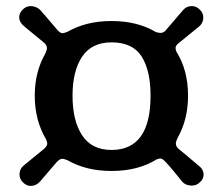

<svg xmlns="http://www.w3.org/2000/svg" viewBox="-20 -650 731 630"><path d="M56 -51Q44 -62 44 -77Q44 -96 59 -108L92 -135L124 -161Q135 -171 135 -179Q135 -185 131 -193Q94 -256 94 -336Q94 -413 128 -473Q134 -485 134 -492Q134 -503 122 -512L60 -563Q43 -577 43 -594Q43 -607 55 -619Q66 -630 81 -630Q90 -630 99 -626Q108 -622 114 -615Q120 -607 128 -599L168 -552Q178 -541 185 -541Q190 -541 202 -546Q263 -581 346 -581Q431 -581 491 -545Q500 -542 507 -542Q518 -542 526 -553L579 -615Q591 -630 610 -630Q624 -630 635 -619Q647 -608 647 -593Q647 -574 632 -562L600 -536L567 -509Q556 -501 556 -492Q556 -488 559 -480Q597 -420 597 -336Q597 -258 563 -198Q557 -186 557 -179Q557 -168 569 -159L591 -141L631 -107Q648 -95 648 -76Q648 -63 636 -52Q625 -41 609 -41Q589 -41 577 -55Q543 -98 523 -119Q513 -130 506 -130Q502 -130 494 -127Q433 -89 346 -89Q263 -89 202 -124Q190 -129 184 -129Q176 -129 165 -117L112 -55Q99 -40 81 -40Q67 -40 56 -51ZM346 -158Q474 -158 474 -336Q474 -419 444.5 -465Q415 -511 346 -511Q281 -511 249.5 -464Q218 -417 218 -336Q218 -254 249.5 -206Q281 -158 346 -158Z"/></svg>

Font: Raigarh Medium
Style: Regular
Weight: 500
Designer: jaikishan Patel
Foundry: MagicType
Version: Version 1.000